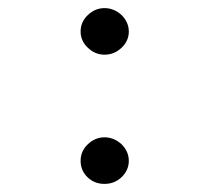

<svg xmlns="http://www.w3.org/2000/svg" viewBox="-20 -443 540 474"><path d="M280 -406Q298 -388 298 -365Q298 -342 280 -325Q262 -308 238 -308Q215 -308 197 -325Q179 -342 179 -365Q179 -389 197 -406Q215 -423 238 -423Q261 -423 280 -406ZM280 -87Q298 -69 298 -46Q298 -23 280.5 -6Q263 11 238 11Q213 11 196 -5.5Q179 -22 179 -46Q179 -70 197 -87Q215 -104 238 -104Q261 -104 280 -87Z"/></svg>

Font: Inconsolata
Style: Regular
Weight: 400
Designer: Raph Levien, Kirill Tkachev
Foundry: Cyreal
Version: Version 1.013